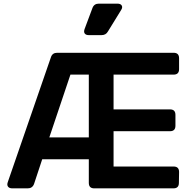

<svg xmlns="http://www.w3.org/2000/svg" viewBox="-20 -1035 1031 1055"><path d="M48 0Q31 0 24 -9.5Q17 -19 23 -35L260 -721Q268 -745 294 -745H934Q964 -745 964 -715V-655Q964 -625 934 -625H604V-434H914Q944 -434 944 -404V-344Q944 -314 914 -314H604V-120H934Q964 -120 964 -90L963 -30Q963 0 933 0H498Q468 0 468 -30V-160H212L167 -24Q158 0 132 0ZM251 -280H468V-625H367ZM468 -842Q452 -842 445.5 -851Q439 -860 445 -876L488 -991Q497 -1015 523 -1015H625Q643 -1015 649 -1004.5Q655 -994 645 -979L573 -862Q562 -842 538 -842Z"/></svg>

Font: Pitagon Sans Text
Style: Bold
Weight: 700
Designer: Travis Tran
Foundry: Pitagon
Version: Version 1.001; ttfautohint (v1.8.4.7-5d5b);gftools[0.9.26]